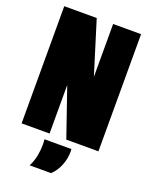

<svg xmlns="http://www.w3.org/2000/svg" viewBox="-165 -786 843 1078"><g transform="rotate(20 256.5 -247.0)"><path d="M27 0V-700H221L319 -384V-700H486V0H294L194 -290V0ZM150 206Q167 173 173.5 138.5Q180 104 180 73Q180 64 179.5 55.5Q179 47 178 40H339Q340 46 340 53Q340 98 323.5 138.5Q307 179 278 206Z"/></g></svg>

Font: Georama Condensed Black
Style: Regular
Weight: 900
Width: 3
Designer: Jean-Baptiste Levee
Foundry: Production Type
Version: Version 1.000